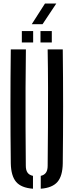

<svg xmlns="http://www.w3.org/2000/svg" viewBox="-20 -1086 426 1112"><path d="M42.5 -140Q40.5 -304.5 40.5 -470Q40.5 -635.5 42.5 -800H130Q128.5 -690.5 128 -576.5Q127.5 -462.5 128 -348.8Q128.5 -235 129.5 -125.5Q129.5 -100.5 139.5 -86.2Q149.5 -72 171 -67.5V7Q103 2 73.5 -32.5Q44 -67 42.5 -140ZM216 7V-67.5Q236.5 -72 246.2 -86.2Q256 -100.5 256 -125.5Q257 -235 257.8 -348.8Q258.5 -462.5 258.2 -576.5Q258 -690.5 256 -800H343.5Q345.5 -635.5 345.5 -470Q345.5 -304.5 343.5 -140Q342.5 -67 312.8 -32.5Q283 2 216 7ZM214.5 -840V-906H280V-840ZM106.5 -840V-906H172V-840ZM164 -946 240.5 -1065.5H306L226.5 -946Z"/></svg>

Font: Big Shoulders Stencil Display Thin SemiBold
Style: Regular
Weight: 600
Version: Version 2.001